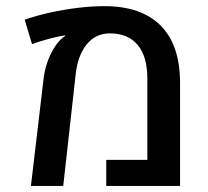

<svg xmlns="http://www.w3.org/2000/svg" viewBox="-20 -610 683 630"><path d="M81.5 0 123.5 -356Q128.9 -396 145.8 -431.4Q162.6 -466.8 185.5 -486.3Q188 -487.8 190.4 -489.5Q192.9 -491.2 194.3 -492.7L193.8 -494.1Q172.9 -491.2 141.6 -482.9Q110.4 -474.6 85 -465.3L61 -545.4Q98.6 -558.6 143.6 -568.6Q188.5 -578.6 234.9 -584.2Q281.2 -589.8 322.8 -589.8Q443.4 -589.8 506.8 -526.4Q570.3 -462.9 570.8 -339.8V0H328.6V-85.4H463.4V-352.5Q463.4 -424.8 431.6 -462.6Q399.9 -500.5 340.3 -500.5Q294.4 -500.5 265.1 -465.1Q235.8 -429.7 228.5 -367.7L187.5 0Z"/></svg>

Font: Heebo Medium
Style: Regular
Weight: 500
Designer: Oded Ezer
Foundry: Ezer Type House
Version: Version 3.100